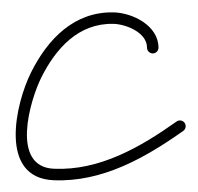

<svg xmlns="http://www.w3.org/2000/svg" viewBox="-20 -286 328 318"><path d="M242.5 -207C242.5 -207 242.5 -207 242.5 -207C242.5 -243.6 199.6 -264.8 168.2 -265.5C102.8 -267 59 -221.2 31.5 -166.2C5.7 -114.7 -22.9 8.5 68.6 12.5C148.9 16 220.2 -24.4 283.5 -69.2C287.8 -72.3 288.8 -78.2 285.8 -82.5C282.7 -86.8 276.8 -87.8 272.5 -84.8C212.9 -42.5 145.1 -3.2 69.4 -6.5C-3.1 -9.6 29.7 -120.2 48.5 -157.8C72.6 -205.9 110 -247.8 167.8 -246.5C188.2 -246 223.5 -232.5 223.5 -207C223.5 -201.8 227.8 -197.5 233 -197.5C238.2 -197.5 242.5 -201.8 242.5 -207Z"/></svg>

Font: FRB American Cursive Extralight
Style: Italic
Weight: 200
Italic angle: -25°
Version: Version 2.0;Modular Font Editor K font №1